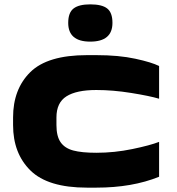

<svg xmlns="http://www.w3.org/2000/svg" viewBox="-20 -851 810 881"><path d="M40 -277V-312Q40 -442 119 -520Q198 -598 379 -598H422Q525 -598 601 -581.5Q677 -565 710 -548V-398Q666 -411 582 -424.5Q498 -438 422 -438Q331 -438 285 -409Q239 -380 239 -312V-277Q239 -226 258 -198.5Q277 -171 316 -160.5Q355 -150 422 -150Q505 -150 587 -167Q669 -184 710 -200V-40Q587 10 422 10H379Q200 10 120 -68.5Q40 -147 40 -277ZM293 -746Q293 -793 317.5 -812Q342 -831 394 -831Q448 -831 472 -812Q496 -793 496 -746Q496 -660 394 -660Q293 -660 293 -746Z"/></svg>

Font: Dashboard
Style: Regular
Weight: 400
Designer: jaiki
Version: Version 1.000